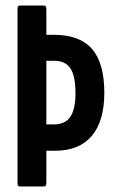

<svg xmlns="http://www.w3.org/2000/svg" viewBox="-20 -675 420 695"><path d="M52.4 0Q43.4 0 43.4 -10.9V-644.1Q43.4 -655 52.4 -655H138.8Q147.8 -655 147.8 -644.1V-549H174.9Q268.8 -549 313.2 -497.7Q357.6 -446.5 357.6 -338.8Q357.6 -236.5 312.1 -182.9Q266.7 -129.3 179.3 -129.3H147.8V-10.9Q147.8 0 138.8 0ZM147.8 -224.6H174.9Q215.6 -224.6 234.4 -252Q253.2 -279.5 253.2 -337Q253.2 -400.4 234.8 -427.6Q216.3 -454.9 177.3 -454.9H147.8Z"/></svg>

Font: Sofia Sans Extra Condensed
Style: Regular
Weight: 400
Designer: Botio Nikoltchev, Ani Petrova
Foundry: lettersoup
Version: Version 4.101